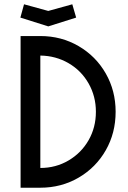

<svg xmlns="http://www.w3.org/2000/svg" viewBox="-20 -875 597 895"><path d="M76 -707H168Q266 -707 346.5 -660Q427 -613 473 -532.5Q519 -452 519 -354Q519 -255 473 -174.5Q427 -94 346.5 -47Q266 0 168 0H76ZM427 -354Q427 -426 393 -486Q359 -546 299.5 -580.5Q240 -615 168 -616V-92Q240 -92 299.5 -127Q359 -162 393 -221.5Q427 -281 427 -354ZM75 -793 92 -855 205 -824 317 -855 335 -793 205 -752Z"/></svg>

Font: Lineal
Style: Regular
Weight: 400
Designer: Created by Frank Adebiaye with contributions from Anton Moglia & Ariel Martín Pérez
Created by Frank ADEBIAYE with FontF
Foundry: Velvetyne Type Foundry
Version: Version 2.000